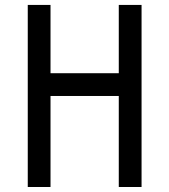

<svg xmlns="http://www.w3.org/2000/svg" viewBox="-20 -747 676 767"><path d="M90.9 -727.3V0H181.8V-363.6H454.5V0H545.5V-727.3H454.5V-454.5H181.8V-727.3Z"/></svg>

Font: Departure Mono
Style: Regular
Weight: 400
Monospace: yes
Designer: Helena Zhang
Version: Version 1.500;Glyphs 3.3.1 (3343)